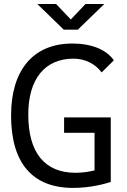

<svg xmlns="http://www.w3.org/2000/svg" viewBox="-20 -918 626 948"><path d="M341.3 9.8C427.2 9.8 499.5 -10.7 526.9 -19.5V-338.4H296.4V-262.2H446.8V-76.7C420.9 -70.3 389.2 -64.9 353 -64.9C200.7 -64.9 119.6 -164.1 119.6 -352.5C119.6 -528.3 201.7 -628.4 343.3 -628.4C398.4 -628.4 449.2 -604 481.9 -560.5L542 -620.1C506.3 -672.9 431.6 -703.1 337.4 -703.1C145 -703.1 34.7 -573.2 34.7 -347.7C34.7 -113.3 139.6 9.8 341.3 9.8ZM294.9 -771.5H364.3L495.1 -898.4H402.3L329.6 -821.8L256.8 -898.4H164.1Z"/></svg>

Font: Cascadia Mono PL SemiLight
Style: Regular
Weight: 350
Monospace: yes
Designer: Aaron Bell
Foundry: Saja Typeworks
Version: Version 2404.023